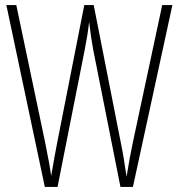

<svg xmlns="http://www.w3.org/2000/svg" viewBox="-20 -734 702 754"><path d="M657 -714H617L502 -176C493 -134 485 -90 477 -40C469 -95 464 -127 454 -176L348 -714H311L205 -176C200 -151 189 -91 181 -43C178 -67 170 -113 157 -176L44 -714H5L156 0H206L313 -540C320 -578 325 -603 330 -648C336 -598 340 -573 346 -539L453 0H502Z"/></svg>

Font: Noto Sans Thai Looped ExtraCondensed ExtraLight
Style: Regular
Weight: 200
Width: 2
Designer: Sasikarn Vongin, Ben Mitchell
Foundry: The Fontpad Ltd
Version: Version 1.001